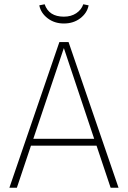

<svg xmlns="http://www.w3.org/2000/svg" viewBox="-20 -879 599 899"><path d="M421 -229 279 -654 136 -229ZM432 -197H125L59 0H24L258 -682H301L535 0H498ZM279 -769Q235 -769 203 -793.5Q171 -818 164 -854L189 -859Q209 -801 279 -801Q313 -801 337 -817Q361 -833 370 -859L395 -854Q388 -818 356 -793.5Q324 -769 279 -769Z"/></svg>

Font: FiraSans
Style: Regular
Weight: 200
Designer: Carrois Corporate & Edenspiekermann AG
Foundry: Carrois Corporate GbR & Edenspiekermann AG
Version: Version 3.106;PS 003.106;hotconv 1.0.70;makeotf.lib2.5.58329